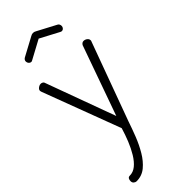

<svg xmlns="http://www.w3.org/2000/svg" viewBox="-297 -731 1002 1002"><g transform="rotate(-45 203.5 -230.0)"><path d="M40 235Q31 235 24 229Q17 223 17 212Q17 203 21 196Q25 189 35 189Q60 189 81.5 171.5Q103 154 121.5 123.5Q140 93 154.5 57Q169 21 180 -16L18 -447Q16 -452 16 -455Q16 -462 20.5 -467Q25 -472 31.5 -475.5Q38 -479 45 -479Q51 -479 57 -475.5Q63 -472 64 -466L205 -81L342 -466Q345 -472 350 -475.5Q355 -479 361 -479Q368 -479 374.5 -476Q381 -473 385.5 -467.5Q390 -462 390 -455Q390 -450 388 -447L230 -16Q217 23 200 66.5Q183 110 160.5 148Q138 186 108.5 210.5Q79 235 40 235ZM92 -594Q84 -594 78 -600.5Q72 -607 72 -617Q72 -622 75 -626.5Q78 -631 83 -634L187 -690Q195 -695 204 -695Q213 -695 221 -690L325 -635Q331 -632 333.5 -626.5Q336 -621 336 -615Q336 -607 330.5 -601Q325 -595 317 -595Q315 -595 312.5 -596Q310 -597 308 -598L204 -653L100 -597Q98 -596 96 -595Q94 -594 92 -594Z"/></g></svg>

Font: Dosis Light
Style: Regular
Weight: 300
Designer: EdgarTolentino, PabloImpallari, IginoMarini
Foundry: EdgarTolentino, PabloImpallari, IginoMarini
Version: Version 3.001; ttfautohint (v1.8.2)